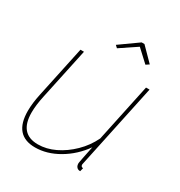

<svg xmlns="http://www.w3.org/2000/svg" viewBox="-168 -818 887 946"><g transform="rotate(30 275.5 -345.5)"><path d="M167 10Q47 10 47 -129Q47 -151 50 -175.5Q53 -200 59 -228L121 -519H141L79 -228Q67 -173 67 -131Q67 -10 172 -10Q220 -10 268 -33Q316 -56 357.5 -96.5Q399 -137 424 -189L494 -519H514L418 -67Q416 -56 413.5 -46Q411 -36 411 -34Q411 -20 424 -20L419 0Q415 0 412 -0.5Q409 -1 407 -2Q400 -5 396 -12Q392 -19 392 -29Q392 -31 393 -36.5Q394 -42 398 -63Q402 -84 412 -132Q366 -67 300 -28.5Q234 10 167 10ZM260 -627 364 -701H380L453 -627L435 -615L367 -678L273 -615Z"/></g></svg>

Font: Raleway Thin Thin
Style: Italic
Weight: 250
Italic angle: -12°
Version: Version 4.026